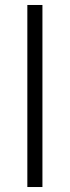

<svg xmlns="http://www.w3.org/2000/svg" viewBox="-20 -751 280 771"><path d="M150.4 -731H89.8V0H150.4Z"/></svg>

Font: Raveo Light
Style: Regular
Weight: 300
Designer: Jakub Foglar, Rasmus Andersson (Inter)
Foundry: Jakubfoglar.com
Version: Version 1.100;Glyphs 3.2.3 (3260)